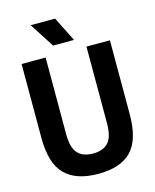

<svg xmlns="http://www.w3.org/2000/svg" viewBox="-137 -1041 923 1142"><g transform="rotate(-15 324.0 -470.0)"><path d="M326 9.5Q187.5 9.5 119.8 -59.8Q52 -129 52 -285.5V-740H200V-268.5Q200 -185.5 231.5 -150.5Q263 -115.5 326 -115.5Q389 -115.5 420.2 -150.5Q451.5 -185.5 451.5 -268.5V-740H596V-285.5Q596 -129 529.8 -59.8Q463.5 9.5 326 9.5ZM261.5 -797.5 163.5 -949H314.5L390.5 -797.5Z"/></g></svg>

Font: Encode Sans Cnd
Style: Bold
Weight: 700
Width: 3
Designer: Multiple Designers
Foundry: Impallari Type
Version: Version 3.002; ttfautohint (v1.8.3) -l 8 -r 50 -G 200 -x 14 